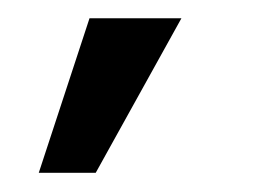

<svg xmlns="http://www.w3.org/2000/svg" viewBox="-20 -76 288 207"><path d="M21.8 110.3H83.2L175.6 -56.3H76.5Z"/></svg>

Font: Anybody Thin
Style: Regular
Weight: 100
Designer: Tyler Finck
Foundry: Etcetera Type Company
Version: Version 1.114;gftools[0.9.25]